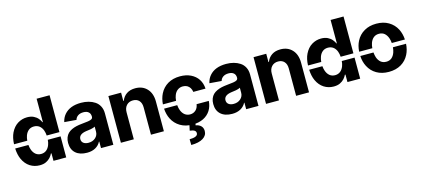

<svg xmlns="http://www.w3.org/2000/svg" viewBox="-70 -1332 4754 2168"><g transform="rotate(-15 2307.5 -248.5)"><path d="M22.9 -295.9Q25.9 -373.5 52.2 -427.7Q83 -490.2 132.8 -521Q183.1 -552.2 242.7 -552.2Q288.1 -552.2 319.3 -536.6Q350.1 -521.5 369.1 -498.5Q387.2 -477.1 397.9 -453.1H402.3V-726.6H553.7V-295.9H404.8Q402.8 -328.1 392.6 -356.9Q379.4 -392.6 353.5 -412.6Q327.1 -432.1 291 -432.1Q253.9 -432.1 228.5 -411.6Q203.1 -391.1 189.9 -355.5Q179.7 -326.7 177.7 -295.9ZM22.9 -246.1H177.7Q180.7 -212.9 189.9 -188.5Q203.1 -152.3 229 -131.3Q254.9 -110.8 291 -110.8Q327.1 -110.8 353 -131.3Q378.9 -152.3 392.1 -187.5Q402.3 -215.3 404.3 -246.1H553.7V0H404.8V-87.4H397.9Q388.2 -65.4 368.2 -42.5Q348.1 -20.5 317.9 -5.9Q288.1 8.8 243.7 8.8Q181.6 8.8 130.9 -23.4Q80.1 -56.2 51.3 -118.2Q26.9 -170.9 22.9 -246.1Z M797.4 10.3Q711.4 10.3 663.8 -32.5Q616.2 -75.2 616.2 -152.3Q616.2 -187.5 627.2 -215.3Q638.2 -243.2 656.5 -261.2Q674.8 -279.3 701.9 -292Q729 -304.7 757.6 -311Q786.1 -317.4 821.3 -320.8Q869.1 -325.2 897.5 -329.6Q926.8 -334 939.9 -343Q953.1 -352.1 953.1 -369.1V-371.6Q953.1 -405.3 931.9 -423.8Q910.6 -442.4 872.1 -442.4Q833 -442.4 808.1 -425.3Q783.2 -408.2 775.4 -379.4L635.3 -390.6Q646.5 -441.4 677.2 -477.1Q742.2 -552.7 873 -552.7Q919.9 -552.7 960.7 -541.7Q1001.5 -530.8 1034.2 -509Q1066.9 -487.3 1085.7 -451.2Q1104.5 -415 1104.5 -368.2V0H960.4V-76.2H956.5Q936 -35.6 895.3 -12.7Q854.5 10.3 797.4 10.3ZM840.8 -94.2Q890.1 -94.2 922.1 -122.8Q954.1 -151.4 954.1 -194.8V-252.9Q944.8 -247.1 930.2 -242.7Q915.5 -238.3 904.5 -236.3Q893.6 -234.4 874.3 -231.9Q855 -229.5 849.6 -228.5Q760.7 -215.8 760.7 -157.2Q760.7 -127 782.7 -110.6Q804.7 -94.2 840.8 -94.2Z M1343.8 -315.4V0H1192.9V-545.9H1341.3V-448.7H1346.7Q1365.7 -498 1406.5 -525.4Q1447.3 -552.7 1507.3 -552.7Q1592.8 -552.7 1644 -497.6Q1695.3 -442.4 1695.3 -347.2V0H1544.4V-320.3Q1544.4 -370.1 1518.6 -398.7Q1492.7 -427.2 1447.3 -427.2Q1400.9 -427.2 1372.3 -397Q1343.8 -366.7 1343.8 -315.4Z M2030.3 11.2Q1947.3 11.2 1886.7 -24.9Q1826.2 -61 1794.4 -124Q1767.6 -176.8 1763.2 -245.6H1917Q1919.9 -209.5 1930.7 -183.1Q1944.8 -146.5 1971.2 -126.5Q1997.6 -106.9 2032.2 -106.9Q2070.8 -106.9 2098.1 -131.8Q2124.5 -155.3 2131.3 -199.7H2273.9Q2270 -137.7 2240.2 -89.8Q2209.5 -42 2156.7 -15.6Q2102.1 11.2 2030.3 11.2ZM1763.2 -295.9Q1767.6 -363.3 1794.9 -417.5Q1827.1 -481 1887.2 -516.6Q1948.2 -552.2 2030.3 -552.2Q2100.6 -552.2 2154.8 -526.4Q2209 -500 2239.7 -453.6Q2271 -405.8 2273.9 -343.3H2131.3Q2127.9 -369.6 2114.7 -391.1Q2102.5 -410.6 2081.1 -422.9Q2059.6 -434.1 2032.2 -434.1Q1996.6 -434.1 1971.2 -415Q1944.8 -396.5 1930.7 -359.9Q1919.9 -333.5 1917 -295.9ZM1978.5 69.3 1994.6 -2.9H2064.5L2058.6 28.3Q2096.2 34.2 2118.9 56.2Q2141.6 78.1 2142.1 114.7Q2142.6 168 2092.8 199Q2043 230 1954.1 230L1952.6 162.6Q1998.5 162.6 2023.7 151.4Q2048.8 140.1 2049.3 118.2Q2050.3 96.7 2033.2 85.2Q2016.1 73.7 1978.5 69.3Z M2494.1 10.3Q2408.2 10.3 2360.6 -32.5Q2313 -75.2 2313 -152.3Q2313 -187.5 2324 -215.3Q2335 -243.2 2353.3 -261.2Q2371.6 -279.3 2398.7 -292Q2425.8 -304.7 2454.3 -311Q2482.9 -317.4 2518.1 -320.8Q2565.9 -325.2 2594.2 -329.6Q2623.5 -334 2636.7 -343Q2649.9 -352.1 2649.9 -369.1V-371.6Q2649.9 -405.3 2628.7 -423.8Q2607.4 -442.4 2568.8 -442.4Q2529.8 -442.4 2504.9 -425.3Q2480 -408.2 2472.2 -379.4L2332 -390.6Q2343.3 -441.4 2374 -477.1Q2439 -552.7 2569.8 -552.7Q2616.7 -552.7 2657.5 -541.7Q2698.2 -530.8 2731 -509Q2763.7 -487.3 2782.5 -451.2Q2801.3 -415 2801.3 -368.2V0H2657.2V-76.2H2653.3Q2632.8 -35.6 2592 -12.7Q2551.3 10.3 2494.1 10.3ZM2537.6 -94.2Q2586.9 -94.2 2618.9 -122.8Q2650.9 -151.4 2650.9 -194.8V-252.9Q2641.6 -247.1 2627 -242.7Q2612.3 -238.3 2601.3 -236.3Q2590.3 -234.4 2571 -231.9Q2551.8 -229.5 2546.4 -228.5Q2457.5 -215.8 2457.5 -157.2Q2457.5 -127 2479.5 -110.6Q2501.5 -94.2 2537.6 -94.2Z M3040.5 -315.4V0H2889.6V-545.9H3038.1V-448.7H3043.5Q3062.5 -498 3103.3 -525.4Q3144 -552.7 3204.1 -552.7Q3289.6 -552.7 3340.8 -497.6Q3392.1 -442.4 3392.1 -347.2V0H3241.2V-320.3Q3241.2 -370.1 3215.3 -398.7Q3189.5 -427.2 3144 -427.2Q3097.7 -427.2 3069.1 -397Q3040.5 -366.7 3040.5 -315.4Z M3459.5 -295.9Q3462.4 -373.5 3488.8 -427.7Q3519.5 -490.2 3569.3 -521Q3619.6 -552.2 3679.2 -552.2Q3724.6 -552.2 3755.9 -536.6Q3786.6 -521.5 3805.7 -498.5Q3823.7 -477.1 3834.5 -453.1H3838.9V-726.6H3990.2V-295.9H3841.3Q3839.4 -328.1 3829.1 -356.9Q3815.9 -392.6 3790 -412.6Q3763.7 -432.1 3727.5 -432.1Q3690.4 -432.1 3665 -411.6Q3639.6 -391.1 3626.5 -355.5Q3616.2 -326.7 3614.3 -295.9ZM3459.5 -246.1H3614.3Q3617.2 -212.9 3626.5 -188.5Q3639.6 -152.3 3665.5 -131.3Q3691.4 -110.8 3727.5 -110.8Q3763.7 -110.8 3789.6 -131.3Q3815.4 -152.3 3828.6 -187.5Q3838.9 -215.3 3840.8 -246.1H3990.2V0H3841.3V-87.4H3834.5Q3824.7 -65.4 3804.7 -42.5Q3784.7 -20.5 3754.4 -5.9Q3724.6 8.8 3680.2 8.8Q3618.2 8.8 3567.4 -23.4Q3516.6 -56.2 3487.8 -118.2Q3463.4 -170.9 3459.5 -246.1Z M4324.7 10.3Q4242.2 10.3 4182.1 -24.9Q4122.1 -59.6 4089.4 -123.5Q4061 -178.2 4057.6 -246.6H4211.4Q4214.4 -213.9 4223.1 -187Q4236.3 -149.9 4261.7 -128.9Q4287.1 -107.9 4325.7 -107.9Q4363.3 -107.9 4388.7 -128.9Q4413.6 -149.9 4426.8 -187Q4436 -212.9 4439 -246.6H4592.3Q4587.9 -176.8 4560.5 -123.5Q4528.3 -60.1 4467.8 -24.9Q4407.7 10.3 4324.7 10.3ZM4057.6 -296.4Q4062 -366.7 4089.4 -418.9Q4121.6 -481.9 4182.1 -517.1Q4241.7 -552.7 4324.7 -552.7Q4408.2 -552.7 4467.8 -517.1Q4528.3 -481.4 4560.5 -418.9Q4587.9 -364.7 4592.3 -296.4H4439Q4436 -330.6 4426.8 -356Q4413.6 -392.1 4388.7 -413.6Q4363.3 -434.6 4325.7 -434.6Q4287.1 -434.6 4261.7 -413.6Q4236.3 -392.6 4223.1 -356Q4213.4 -327.1 4211.4 -296.4Z"/></g></svg>

Font: Inter Tight Stencil
Style: Bold
Weight: 700
Designer: Rasmus Andersson
Foundry: rsms
Version: Version 3.004;Glyphs 3.1.2 (3151)